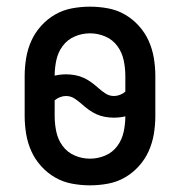

<svg xmlns="http://www.w3.org/2000/svg" viewBox="-20 -548 540 576"><path d="M250 8Q223 8 196 3Q169 -2 145.5 -15.5Q122 -29 103.5 -49.5Q85 -70 74 -94.5Q63 -119 58.5 -146Q54 -173 54 -200V-320Q54 -347 58.5 -374Q63 -401 74 -425.5Q85 -450 103.5 -470.5Q122 -491 145.5 -504.5Q169 -518 196 -523Q223 -528 250 -528Q277 -528 304 -523Q331 -518 354.5 -504.5Q378 -491 396.5 -470.5Q415 -450 426 -425.5Q437 -401 441.5 -374Q446 -347 446 -320V-200Q446 -173 441.5 -146Q437 -119 426 -94.5Q415 -70 396.5 -49.5Q378 -29 354.5 -15.5Q331 -2 304 3Q277 8 250 8ZM322 -260Q331 -260 340 -263.5Q349 -267 356 -273V-320Q356 -344 351 -367.5Q346 -391 332 -410Q318 -429 296 -438.5Q274 -448 250 -448Q226 -448 204 -438.5Q182 -429 168 -410Q154 -391 149 -367.5Q144 -344 144 -321Q152 -323 161 -324Q170 -325 178 -325Q192 -325 205.5 -322.5Q219 -320 231 -314.5Q243 -309 254 -301Q265 -293 275 -284Q285 -275 296.5 -267.5Q308 -260 322 -260ZM250 -72Q274 -72 296 -81.5Q318 -91 332 -110Q346 -129 351 -152.5Q356 -176 356 -199Q348 -197 339 -196Q330 -195 322 -195Q308 -195 294.5 -197.5Q281 -200 269 -205.5Q257 -211 246 -219Q235 -227 225 -236Q215 -245 203.5 -252.5Q192 -260 178 -260Q169 -260 160 -256.5Q151 -253 144 -247V-200Q144 -176 149 -152.5Q154 -129 168 -110Q182 -91 204 -81.5Q226 -72 250 -72Z"/></svg>

Font: Iosevka Medium
Style: Regular
Weight: 500
Monospace: yes
Designer: Belleve Invis
Foundry: Belleve Invis
Version: Version 32.5.0; ttfautohint (v1.8.4)